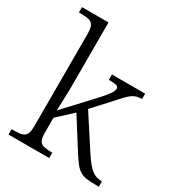

<svg xmlns="http://www.w3.org/2000/svg" viewBox="-180 -876 918 992"><g transform="rotate(30 279.0 -380.0)"><path d="M19 0V-32H33Q62 -32 79.5 -36.5Q97 -41 105 -56.5Q113 -72 113 -105V-655Q113 -689 104.5 -704Q96 -719 79.5 -723.5Q63 -728 37 -728H19V-760H177V-374Q177 -358 176.5 -338Q176 -318 175 -297.5Q174 -277 173.5 -260Q173 -243 173 -233L310 -380Q342 -414 358 -434Q374 -454 379.5 -465Q385 -476 385 -484Q385 -497 371 -500.5Q357 -504 327 -504V-536H525V-504Q506 -504 491.5 -499.5Q477 -495 463.5 -484.5Q450 -474 434.5 -457.5Q419 -441 398 -417L309 -320L439 -120Q470 -73 495.5 -52.5Q521 -32 554 -32H558V0H544Q509 0 486 -3Q463 -6 446 -16Q429 -26 412.5 -47Q396 -68 374 -103L266 -274L177 -191V-102Q177 -70 185 -55.5Q193 -41 210.5 -36.5Q228 -32 256 -32H262V0Z"/></g></svg>

Font: Noto Serif Hebrew Light
Style: Regular
Weight: 300
Version: Version 2.003